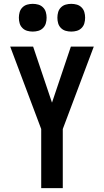

<svg xmlns="http://www.w3.org/2000/svg" viewBox="-20 -977 540 997"><path d="M194 0V-307L33 -735H152L250 -444L348 -735H467L306 -307V0ZM350 -813Q335 -813 321 -817Q307 -821 296.5 -831.5Q286 -842 282 -856Q278 -870 278 -885Q278 -900 282 -914Q286 -928 296.5 -938.5Q307 -949 321 -953Q335 -957 350 -957Q365 -957 379 -953Q393 -949 403.5 -938.5Q414 -928 418 -914Q422 -900 422 -885Q422 -870 418 -856Q414 -842 403.5 -831.5Q393 -821 379 -817Q365 -813 350 -813ZM150 -813Q135 -813 121 -817Q107 -821 96.5 -831.5Q86 -842 82 -856Q78 -870 78 -885Q78 -900 82 -914Q86 -928 96.5 -938.5Q107 -949 121 -953Q135 -957 150 -957Q165 -957 179 -953Q193 -949 203.5 -938.5Q214 -928 218 -914Q222 -900 222 -885Q222 -870 218 -856Q214 -842 203.5 -831.5Q193 -821 179 -817Q165 -813 150 -813Z"/></svg>

Font: Iosevka
Style: Bold
Weight: 700
Monospace: yes
Designer: Belleve Invis
Foundry: Belleve Invis
Version: Version 32.5.0; ttfautohint (v1.8.4)